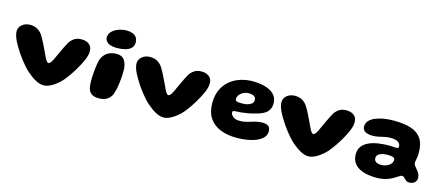

<svg xmlns="http://www.w3.org/2000/svg" viewBox="-49 -1154 3992 1734"><g transform="rotate(15 1947.0 -287.5)"><path d="M372.5 35Q337.5 35 297 12.8Q256.5 -9.5 215 -46Q196 -63 175.5 -86Q155 -109 134.8 -135Q114.5 -161 96 -188.2Q77.5 -215.5 62.2 -241.8Q47 -268 36 -290Q25 -313.5 18.8 -334.5Q12.5 -355.5 12.5 -374Q12.5 -400 26.8 -420Q41 -440 65 -451Q89 -462 117 -462Q155.5 -462 182.8 -447.2Q210 -432.5 230.5 -404.5Q238.5 -393.5 247.5 -377.2Q256.5 -361 266.8 -341Q277 -321 287.5 -299Q298 -277 308.2 -255.5Q318.5 -234 327.5 -214.5Q336.5 -195 346 -183Q355.5 -171 364 -171Q372.5 -171 383 -183Q393.5 -195 403 -216Q424 -260 445.2 -307Q466.5 -354 491.5 -397.5Q512 -426 537.2 -440.8Q562.5 -455.5 600 -455.5Q643.5 -455.5 671 -434Q698.5 -412.5 698.5 -370Q698.5 -349.5 692.2 -326.5Q686 -303.5 674.5 -279Q665.5 -258 652.2 -233Q639 -208 623.2 -181.8Q607.5 -155.5 590.2 -130.2Q573 -105 555.2 -82.5Q537.5 -60 520 -43Q483 -8 444.8 13.5Q406.5 35 372.5 35Z M886.5 19Q843.5 19 819.8 3.8Q796 -11.5 787 -41Q778 -70.5 778 -113.5Q778 -129 778.8 -147.5Q779.5 -166 780.8 -185.2Q782 -204.5 784.2 -223.8Q786.5 -243 789 -261Q791.5 -279 794.8 -294.2Q798 -309.5 801.5 -321Q819 -364.5 853.2 -387.5Q887.5 -410.5 941.5 -410.5Q991.5 -410.5 1015 -374.8Q1038.5 -339 1038.5 -277.5Q1038.5 -259.5 1037.5 -237.8Q1036.5 -216 1034.2 -193.2Q1032 -170.5 1028.8 -147.8Q1025.5 -125 1021 -104.8Q1016.5 -84.5 1011.2 -67.5Q1006 -50.5 999.5 -39.5Q981.5 -10 953.8 4.5Q926 19 886.5 19ZM929 -462.5Q866.5 -462.5 839.8 -483Q813 -503.5 813 -530Q813 -564.5 837.8 -588.8Q862.5 -613 899.8 -625.5Q937 -638 974.5 -638Q1002.5 -638 1026 -629.5Q1049.5 -621 1063.8 -602.5Q1078 -584 1078 -554Q1078 -520.5 1057.5 -500.5Q1037 -480.5 1003 -471.5Q969 -462.5 929 -462.5Z M1494 35Q1459 35 1418.5 12.8Q1378 -9.5 1336.5 -46Q1317.5 -63 1297 -86Q1276.5 -109 1256.2 -135Q1236 -161 1217.5 -188.2Q1199 -215.5 1183.8 -241.8Q1168.5 -268 1157.5 -290Q1146.5 -313.5 1140.2 -334.5Q1134 -355.5 1134 -374Q1134 -400 1148.2 -420Q1162.5 -440 1186.5 -451Q1210.5 -462 1238.5 -462Q1277 -462 1304.2 -447.2Q1331.5 -432.5 1352 -404.5Q1360 -393.5 1369 -377.2Q1378 -361 1388.2 -341Q1398.5 -321 1409 -299Q1419.5 -277 1429.8 -255.5Q1440 -234 1449 -214.5Q1458 -195 1467.5 -183Q1477 -171 1485.5 -171Q1494 -171 1504.5 -183Q1515 -195 1524.5 -216Q1545.5 -260 1566.8 -307Q1588 -354 1613 -397.5Q1633.5 -426 1658.8 -440.8Q1684 -455.5 1721.5 -455.5Q1765 -455.5 1792.5 -434Q1820 -412.5 1820 -370Q1820 -349.5 1813.8 -326.5Q1807.5 -303.5 1796 -279Q1787 -258 1773.8 -233Q1760.5 -208 1744.8 -181.8Q1729 -155.5 1711.8 -130.2Q1694.5 -105 1676.8 -82.5Q1659 -60 1641.5 -43Q1604.5 -8 1566.2 13.5Q1528 35 1494 35Z M2179 41.5Q2092 41.5 2026 14.8Q1960 -12 1923.5 -67.2Q1887 -122.5 1887 -207Q1887 -276.5 1911 -329.2Q1935 -382 1977 -417.8Q2019 -453.5 2074.5 -471.8Q2130 -490 2192.5 -490Q2235.5 -490 2276.2 -482.5Q2317 -475 2350.2 -458.2Q2383.5 -441.5 2403.2 -413.5Q2423 -385.5 2423 -345.5Q2423 -312.5 2411.5 -290Q2400 -267.5 2379.8 -252.8Q2359.5 -238 2333.2 -228.5Q2307 -219 2277.5 -212.5Q2256.5 -205.5 2225 -199.8Q2193.5 -194 2162.2 -190.8Q2131 -187.5 2109.5 -187.5Q2094.5 -187.5 2088.2 -183.8Q2082 -180 2082 -171Q2082 -163 2086.2 -153.8Q2090.5 -144.5 2098.5 -137Q2111 -123 2129 -118.2Q2147 -113.5 2172.5 -113.5Q2204 -113.5 2236.8 -123.2Q2269.5 -133 2303 -142.5Q2336.5 -152 2370 -152Q2405 -152 2425.8 -139.2Q2446.5 -126.5 2446.5 -88.5Q2446.5 -56.5 2424.8 -32Q2403 -7.5 2365.2 9Q2327.5 25.5 2279.5 33.5Q2231.5 41.5 2179 41.5ZM2151 -271Q2174 -271 2197 -276.8Q2220 -282.5 2235.8 -295.8Q2251.5 -309 2251.5 -330Q2251.5 -355.5 2232 -365.8Q2212.5 -376 2183 -376Q2165 -376 2147.2 -369.8Q2129.5 -363.5 2115.2 -352.5Q2101 -341.5 2092.5 -327.2Q2084 -313 2084 -297Q2084 -285.5 2091.2 -279.8Q2098.5 -274 2113.5 -272.5Q2128.5 -271 2151 -271Z M2848.5 35Q2813.5 35 2773 12.8Q2732.5 -9.5 2691 -46Q2672 -63 2651.5 -86Q2631 -109 2610.8 -135Q2590.5 -161 2572 -188.2Q2553.5 -215.5 2538.2 -241.8Q2523 -268 2512 -290Q2501 -313.5 2494.8 -334.5Q2488.5 -355.5 2488.5 -374Q2488.5 -400 2502.8 -420Q2517 -440 2541 -451Q2565 -462 2593 -462Q2631.5 -462 2658.8 -447.2Q2686 -432.5 2706.5 -404.5Q2714.5 -393.5 2723.5 -377.2Q2732.5 -361 2742.8 -341Q2753 -321 2763.5 -299Q2774 -277 2784.2 -255.5Q2794.5 -234 2803.5 -214.5Q2812.5 -195 2822 -183Q2831.5 -171 2840 -171Q2848.5 -171 2859 -183Q2869.5 -195 2879 -216Q2900 -260 2921.2 -307Q2942.5 -354 2967.5 -397.5Q2988 -426 3013.2 -440.8Q3038.5 -455.5 3076 -455.5Q3119.5 -455.5 3147 -434Q3174.5 -412.5 3174.5 -370Q3174.5 -349.5 3168.2 -326.5Q3162 -303.5 3150.5 -279Q3141.5 -258 3128.2 -233Q3115 -208 3099.2 -181.8Q3083.5 -155.5 3066.2 -130.2Q3049 -105 3031.2 -82.5Q3013.5 -60 2996 -43Q2959 -8 2920.8 13.5Q2882.5 35 2848.5 35Z M3487.5 63Q3445 63 3404 55.2Q3363 47.5 3330.2 29.2Q3297.5 11 3278 -19.5Q3258.5 -50 3258.5 -95Q3258.5 -139.5 3281.2 -169Q3304 -198.5 3342.5 -216Q3381 -233.5 3429.8 -240.8Q3478.5 -248 3530.5 -248Q3543.5 -248 3556.5 -247.2Q3569.5 -246.5 3580.5 -245.8Q3591.5 -245 3598 -245Q3609.5 -245 3613.8 -248.8Q3618 -252.5 3618 -261.5Q3618 -271 3615.5 -278.5Q3613 -286 3608.5 -292Q3604 -298 3597.5 -302Q3585.5 -310.5 3567 -314.5Q3548.5 -318.5 3526.5 -318.5Q3498.5 -318.5 3471 -312.5Q3443.5 -306.5 3416.8 -300.5Q3390 -294.5 3363 -294.5Q3317 -294.5 3291.5 -309.8Q3266 -325 3266 -357Q3266 -387 3286.5 -409.8Q3307 -432.5 3342 -447.2Q3377 -462 3420.8 -469.2Q3464.5 -476.5 3510.5 -476.5Q3606 -476.5 3671.5 -456.5Q3737 -436.5 3771.2 -387.8Q3805.5 -339 3805.5 -253Q3805.5 -234 3803.8 -219.5Q3802 -205 3799.8 -194.2Q3797.5 -183.5 3795.8 -175Q3794 -166.5 3794 -159Q3794 -145 3803.8 -131.5Q3813.5 -118 3826.2 -103.5Q3839 -89 3848.5 -72Q3858 -55 3858 -33.5Q3858 -2 3837.8 13Q3817.5 28 3791 28Q3770 28 3757.5 17.5Q3745 7 3736 -3.5Q3727 -14 3716 -14Q3708 -14 3698.2 -9Q3688.5 -4 3675.5 5Q3660 15.5 3635.2 29.2Q3610.5 43 3574.5 53Q3538.5 63 3487.5 63ZM3504.5 -60Q3523 -60 3541 -65.2Q3559 -70.5 3574 -80.2Q3589 -90 3598 -103.5Q3607 -117 3607 -133.5Q3607 -146 3599 -152Q3591 -158 3575.8 -160.5Q3560.5 -163 3538.5 -163Q3513.5 -163 3490.5 -157.8Q3467.5 -152.5 3452.8 -140Q3438 -127.5 3438 -105.5Q3438 -89.5 3446.8 -79.5Q3455.5 -69.5 3470.5 -64.8Q3485.5 -60 3504.5 -60Z"/></g></svg>

Font: Gluten
Style: Bold
Weight: 700
Designer: Tyler Finck
Foundry: Etcetera Type Company
Version: Version 1.204